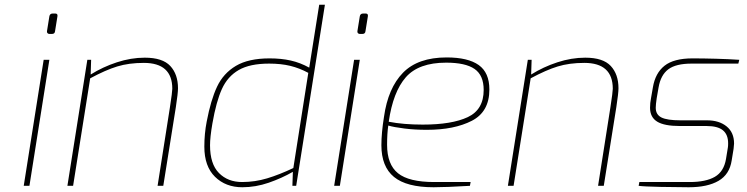

<svg xmlns="http://www.w3.org/2000/svg" viewBox="-20 -783 3146 809"><path d="M178 -652 188 -714Q190 -726 202 -726H213Q224 -726 222 -714L212 -652Q211 -640 199 -640H188Q183 -640 180 -643.5Q177 -647 178 -652ZM164 -531H188L104 0H80Z M348 -531H364L362 -469Q413 -501 472.5 -520.5Q532 -540 590 -540Q665 -540 697.5 -505Q730 -470 730 -411Q730 -391 721 -332L668 0H644L696 -331Q706 -396 706 -409Q706 -518 586 -518Q523 -518 474 -503Q425 -488 360 -453L288 0H264Z M841 -165Q841 -220 851 -271Q868 -361 894.5 -417.5Q921 -474 974 -505.5Q1027 -537 1116 -537Q1165 -537 1205 -528Q1245 -519 1283 -498L1325 -763H1349L1228 0H1212L1214 -59Q1167 -32 1112 -13Q1057 6 1001 6Q931 6 886 -38Q841 -82 841 -165ZM1216 -75 1279 -476Q1242 -496 1203 -505.5Q1164 -515 1114 -515Q1033 -515 986 -488Q939 -461 915 -408Q891 -355 875 -263Q865 -205 865 -171Q865 -92 902.5 -54Q940 -16 1000 -16Q1054 -16 1105.5 -31.5Q1157 -47 1216 -75Z M1486 -652 1496 -714Q1498 -726 1510 -726H1521Q1532 -726 1530 -714L1520 -652Q1519 -640 1507 -640H1496Q1491 -640 1488 -643.5Q1485 -647 1486 -652ZM1472 -531H1496L1412 0H1388Z M1587 -171Q1587 -223 1598 -291Q1615 -412 1678 -476.5Q1741 -541 1862 -541Q1952 -541 1997 -509Q2042 -477 2042 -406Q2042 -312 1968 -274Q1894 -236 1779 -236Q1728 -236 1684 -241.5Q1640 -247 1616 -254Q1611 -220 1611 -173Q1611 -90 1657 -53Q1703 -16 1809 -16H1963L1960 0Q1858 6 1807 6Q1693 6 1640 -37.5Q1587 -81 1587 -171ZM2018 -404Q2018 -466 1979.5 -492.5Q1941 -519 1860 -519Q1744 -519 1690 -457.5Q1636 -396 1618 -270Q1680 -258 1761 -258Q1884 -258 1951 -289.5Q2018 -321 2018 -404Z M2204 -531H2220L2218 -469Q2269 -501 2328.5 -520.5Q2388 -540 2446 -540Q2521 -540 2553.5 -505Q2586 -470 2586 -411Q2586 -391 2577 -332L2524 0H2500L2552 -331Q2562 -396 2562 -409Q2562 -518 2442 -518Q2379 -518 2330 -503Q2281 -488 2216 -453L2144 0H2120Z M2671 0 2674 -16H2886Q2954 -16 2992 -38Q3030 -60 3039 -113L3047 -162Q3048 -168 3048 -179Q3048 -216 3026 -234Q3004 -252 2958 -252H2845Q2779 -252 2749 -270.5Q2719 -289 2719 -329Q2719 -349 2723 -369L2731 -415Q2741 -475 2780 -506Q2819 -537 2898 -537Q2942 -537 2996.5 -535.5Q3051 -534 3095 -531L3091 -515H2894Q2828 -515 2796 -491Q2764 -467 2755 -415L2747 -369Q2743 -342 2743 -329Q2743 -300 2767 -288Q2791 -276 2847 -276H2959Q3010 -276 3041.5 -250.5Q3073 -225 3073 -178Q3073 -172 3071 -156L3063 -107Q3054 -48 3007.5 -21Q2961 6 2882 6Q2835 6 2763.5 4.5Q2692 3 2671 0Z"/></svg>

Font: Exo Thin
Style: Italic
Weight: 250
Italic angle: -9°
Designer: Natanael Gama
Foundry: Natanael Gama
Version: Version 1.500; ttfautohint (v1.6)